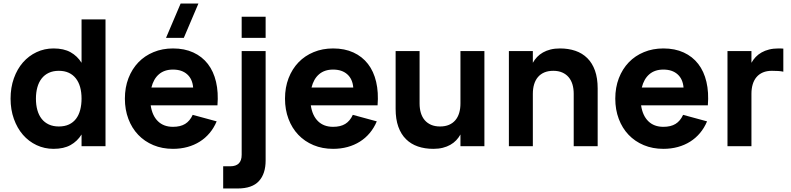

<svg xmlns="http://www.w3.org/2000/svg" viewBox="-20 -830 4492 1090"><path d="M579 -720V0H443V-66.5Q419 -28 380.5 -6.5Q342 15 284 15Q232.5 15 187.8 -6Q143 -27 110.2 -64.8Q77.5 -102.5 58.8 -155Q40 -207.5 40 -270Q40 -333 58.8 -385.5Q77.5 -438 110.2 -475.5Q143 -513 187.8 -534Q232.5 -555 284 -555Q342 -555 380.5 -533.5Q419 -512 443 -473.5V-720ZM314 -428Q281.5 -428 257 -416.5Q232.5 -405 216.2 -384Q200 -363 192 -334Q184 -305 184 -270Q184 -234 192.2 -204.8Q200.5 -175.5 216.8 -155Q233 -134.5 257.5 -123.2Q282 -112 314 -112Q347.5 -112 371.8 -123.5Q396 -135 411.8 -155.8Q427.5 -176.5 435.2 -205.8Q443 -235 443 -270Q443 -306.5 434.8 -335.8Q426.5 -365 410.2 -385.5Q394 -406 370 -417Q346 -428 314 -428Z M922.5 -615 1005.5 -810H1106.5L1023.5 -615ZM962 -110Q1004 -110 1031 -126.5Q1058 -143 1074 -178L1210 -141Q1194.5 -104 1170.2 -75Q1146 -46 1114.2 -26Q1082.5 -6 1044 4.5Q1005.5 15 962 15Q901 15 850.8 -6Q800.5 -27 764.5 -64.8Q728.5 -102.5 708.8 -155Q689 -207.5 689 -270Q689 -333.5 709.2 -386Q729.5 -438.5 765.5 -476Q801.5 -513.5 851.8 -534.2Q902 -555 962 -555Q1027.5 -555 1077.5 -532Q1127.5 -509 1160 -467Q1192.5 -425 1206.5 -365.2Q1220.5 -305.5 1214.5 -232H835.5Q844 -173.5 876.5 -141.8Q909 -110 962 -110ZM1076.5 -333Q1072.5 -381.5 1042.5 -408.2Q1012.5 -435 962 -435Q913.5 -435 882.5 -408.5Q851.5 -382 839.5 -333Z M1352 -615V-735H1488V-615ZM1247 240V114H1287Q1352 114 1352 49V-540H1488V81Q1488 156.5 1449.8 198.2Q1411.5 240 1329 240Z M1871 -110Q1913 -110 1940 -126.5Q1967 -143 1983 -178L2119 -141Q2103.5 -104 2079.2 -75Q2055 -46 2023.2 -26Q1991.5 -6 1953 4.5Q1914.5 15 1871 15Q1810 15 1759.8 -6Q1709.5 -27 1673.5 -64.8Q1637.5 -102.5 1617.8 -155Q1598 -207.5 1598 -270Q1598 -333.5 1618.2 -386Q1638.5 -438.5 1674.5 -476Q1710.5 -513.5 1760.8 -534.2Q1811 -555 1871 -555Q1936.5 -555 1986.5 -532Q2036.5 -509 2069 -467Q2101.5 -425 2115.5 -365.2Q2129.5 -305.5 2123.5 -232H1744.5Q1753 -173.5 1785.5 -141.8Q1818 -110 1871 -110ZM1985.5 -333Q1981.5 -381.5 1951.5 -408.2Q1921.5 -435 1871 -435Q1822.5 -435 1791.5 -408.5Q1760.5 -382 1748.5 -333Z M2362 -242.5Q2362 -213.5 2369.2 -189.2Q2376.5 -165 2391 -148Q2405.5 -131 2427.2 -121.5Q2449 -112 2478 -112Q2507 -112 2528.8 -121.2Q2550.5 -130.5 2565 -147.5Q2579.5 -164.5 2586.8 -188.8Q2594 -213 2594 -242.5V-540H2730V0H2594V-66.5Q2584 -48.5 2569.8 -33.5Q2555.5 -18.5 2536.5 -7.8Q2517.5 3 2493.5 9Q2469.5 15 2440 15Q2392 15 2352.5 1.5Q2313 -12 2284.8 -40Q2256.5 -68 2241.2 -110.8Q2226 -153.5 2226 -212V-540H2362Z M3237 -297.5Q3237 -327 3229.8 -351Q3222.5 -375 3208 -392Q3193.5 -409 3171.8 -418.5Q3150 -428 3121 -428Q3092 -428 3070.2 -418.8Q3048.5 -409.5 3034 -392.5Q3019.5 -375.5 3012.2 -351.2Q3005 -327 3005 -297.5V0H2869V-540H3005V-473.5Q3015 -491.5 3029.2 -506.5Q3043.5 -521.5 3062.5 -532.2Q3081.5 -543 3105.5 -549Q3129.5 -555 3159 -555Q3207 -555 3246.5 -541.5Q3286 -528 3314.2 -500Q3342.5 -472 3357.8 -429.2Q3373 -386.5 3373 -328V0H3237Z M3746 -110Q3788 -110 3815 -126.5Q3842 -143 3858 -178L3994 -141Q3978.5 -104 3954.2 -75Q3930 -46 3898.2 -26Q3866.5 -6 3828 4.5Q3789.5 15 3746 15Q3685 15 3634.8 -6Q3584.5 -27 3548.5 -64.8Q3512.5 -102.5 3492.8 -155Q3473 -207.5 3473 -270Q3473 -333.5 3493.2 -386Q3513.5 -438.5 3549.5 -476Q3585.5 -513.5 3635.8 -534.2Q3686 -555 3746 -555Q3811.5 -555 3861.5 -532Q3911.5 -509 3944 -467Q3976.5 -425 3990.5 -365.2Q4004.5 -305.5 3998.5 -232H3619.5Q3628 -173.5 3660.5 -141.8Q3693 -110 3746 -110ZM3860.5 -333Q3856.5 -381.5 3826.5 -408.2Q3796.5 -435 3746 -435Q3697.5 -435 3666.5 -408.5Q3635.5 -382 3623.5 -333Z M4427 -423Q4414 -426 4397.8 -427Q4381.5 -428 4362 -428Q4333 -428 4311.2 -418.8Q4289.5 -409.5 4275 -392.5Q4260.5 -375.5 4253.2 -351.2Q4246 -327 4246 -297.5V0H4110V-540H4246V-473.5Q4256 -491.5 4270.2 -506.5Q4284.5 -521.5 4303.5 -532.2Q4322.5 -543 4346.5 -549Q4370.5 -555 4400 -555Q4407 -555 4413.5 -554.8Q4420 -554.5 4427 -554Z"/></svg>

Font: Vela Sans ExtBd
Style: Regular
Weight: 800
Designer: Principal design: Mikhail Sharanda - project Manrope.
Design modification: Ravid Balaliev
Foundry: Mikhail Sharanda
Version: Version 1.001